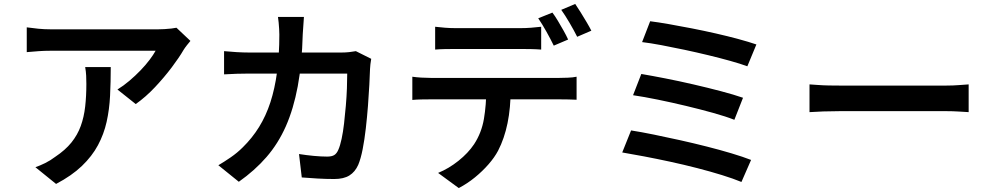

<svg xmlns="http://www.w3.org/2000/svg" viewBox="-20 -884 5040 976"><path d="M948 -676Q941 -668 930 -654Q919 -640 913 -630Q891 -592 853 -541.5Q815 -491 768 -441Q721 -391 670 -355L577 -429Q608 -448 638 -473.5Q668 -499 694.5 -526.5Q721 -554 740.5 -580Q760 -606 771 -626Q757 -626 724.5 -626Q692 -626 647.5 -626Q603 -626 552 -626Q501 -626 450.5 -626Q400 -626 356 -626Q312 -626 280 -626Q248 -626 236 -626Q205 -626 177.5 -624Q150 -622 116 -619V-745Q144 -741 174.5 -738Q205 -735 236 -735Q248 -735 281 -735Q314 -735 360 -735Q406 -735 459 -735Q512 -735 564.5 -735Q617 -735 662.5 -735Q708 -735 740.5 -735Q773 -735 785 -735Q798 -735 816 -736Q834 -737 851.5 -739Q869 -741 877 -743ZM543 -543Q543 -467 539.5 -397Q536 -327 522 -264.5Q508 -202 478 -146Q448 -90 396.5 -40.5Q345 9 265 51L160 -34Q183 -42 209.5 -55Q236 -68 261 -87Q312 -121 343 -159.5Q374 -198 390.5 -243.5Q407 -289 413 -342.5Q419 -396 419 -457Q419 -479 418 -499.5Q417 -520 413 -543Z M1525 -798Q1524 -780 1522 -754.5Q1520 -729 1519 -711Q1515 -560 1493.5 -445Q1472 -330 1433 -242Q1394 -154 1334.5 -85.5Q1275 -17 1194 40L1090 -44Q1119 -61 1152.5 -84Q1186 -107 1214 -135Q1262 -182 1297 -238.5Q1332 -295 1354.5 -364Q1377 -433 1388.5 -518.5Q1400 -604 1400 -708Q1400 -720 1399 -736.5Q1398 -753 1396.5 -769.5Q1395 -786 1393 -798ZM1867 -585Q1865 -573 1863 -558Q1861 -543 1861 -534Q1860 -503 1857.5 -453.5Q1855 -404 1850.5 -346Q1846 -288 1839.5 -231Q1833 -174 1823.5 -125.5Q1814 -77 1801 -46Q1785 -10 1756 8Q1727 26 1679 26Q1637 26 1594 23.5Q1551 21 1514 18L1500 -101Q1538 -95 1575.5 -91.5Q1613 -88 1643 -88Q1667 -88 1679.5 -96Q1692 -104 1700 -123Q1709 -143 1716.5 -178Q1724 -213 1729 -256.5Q1734 -300 1738 -346.5Q1742 -393 1743.5 -435Q1745 -477 1745 -510H1246Q1219 -510 1184 -509Q1149 -508 1119 -506V-624Q1149 -621 1183 -619Q1217 -617 1245 -617H1717Q1736 -617 1754.5 -619Q1773 -621 1789 -624Z M2192 -748Q2216 -745 2243 -743Q2270 -741 2294 -741Q2313 -741 2347 -741Q2381 -741 2422 -741Q2463 -741 2503.5 -741Q2544 -741 2577 -741Q2610 -741 2627 -741Q2652 -741 2679 -743Q2706 -745 2731 -748V-632Q2706 -634 2679 -634.5Q2652 -635 2627 -635Q2610 -635 2577 -635Q2544 -635 2503.5 -635Q2463 -635 2422 -635Q2381 -635 2347 -635Q2313 -635 2295 -635Q2270 -635 2242 -634.5Q2214 -634 2192 -632ZM2076 -494Q2097 -491 2121.5 -489.5Q2146 -488 2169 -488Q2182 -488 2221 -488Q2260 -488 2315 -488Q2370 -488 2433.5 -488Q2497 -488 2560.5 -488Q2624 -488 2679.5 -488Q2735 -488 2773.5 -488Q2812 -488 2824 -488Q2840 -488 2866 -489Q2892 -490 2911 -494V-377Q2893 -378 2868.5 -378.5Q2844 -379 2824 -379Q2812 -379 2773.5 -379Q2735 -379 2679.5 -379Q2624 -379 2560.5 -379Q2497 -379 2433.5 -379Q2370 -379 2315 -379Q2260 -379 2221 -379Q2182 -379 2169 -379Q2147 -379 2121.5 -378.5Q2096 -378 2076 -376ZM2576 -432Q2576 -336 2560 -258Q2544 -180 2512 -118Q2494 -84 2463.5 -49Q2433 -14 2394.5 17.5Q2356 49 2312 72L2207 -5Q2261 -27 2310.5 -66.5Q2360 -106 2390 -151Q2428 -209 2440 -280Q2452 -351 2452 -432ZM2788 -820Q2801 -803 2816 -778Q2831 -753 2845 -728Q2859 -703 2868 -683L2795 -652Q2780 -683 2758 -722.5Q2736 -762 2716 -791ZM2904 -864Q2917 -845 2932.5 -820Q2948 -795 2962.5 -770.5Q2977 -746 2986 -728L2914 -697Q2898 -729 2875.5 -767.5Q2853 -806 2833 -834Z M3285 -776Q3325 -771 3379.5 -761.5Q3434 -752 3495.5 -740Q3557 -728 3618.5 -714Q3680 -700 3733.5 -685.5Q3787 -671 3825 -658L3779 -547Q3744 -560 3692 -574.5Q3640 -589 3580 -603.5Q3520 -618 3459 -631Q3398 -644 3342 -654.5Q3286 -665 3244 -670ZM3240 -508Q3293 -499 3362 -485.5Q3431 -472 3504.5 -455Q3578 -438 3644.5 -420.5Q3711 -403 3757 -387L3713 -275Q3670 -292 3605.5 -310Q3541 -328 3468 -345.5Q3395 -363 3324 -377.5Q3253 -392 3198 -400ZM3188 -221Q3239 -213 3303 -200Q3367 -187 3436.5 -171.5Q3506 -156 3573 -139Q3640 -122 3698.5 -104.5Q3757 -87 3798 -71L3749 41Q3708 24 3650 6Q3592 -12 3524 -29.5Q3456 -47 3386.5 -62Q3317 -77 3254 -89Q3191 -101 3143 -109Z M4095 -455Q4112 -454 4138.5 -452Q4165 -450 4194 -449.5Q4223 -449 4249 -449Q4272 -449 4308 -449Q4344 -449 4388 -449Q4432 -449 4479.5 -449Q4527 -449 4574.5 -449Q4622 -449 4664 -449Q4706 -449 4738.5 -449Q4771 -449 4790 -449Q4826 -449 4855.5 -451.5Q4885 -454 4904 -455V-314Q4887 -315 4854.5 -317Q4822 -319 4790 -319Q4772 -319 4739 -319Q4706 -319 4663.5 -319Q4621 -319 4574 -319Q4527 -319 4479.5 -319Q4432 -319 4388 -319Q4344 -319 4308 -319Q4272 -319 4249 -319Q4207 -319 4164.5 -317.5Q4122 -316 4095 -314Z"/></svg>

Font: Noto Sans SC Thin SemiBold
Style: Regular
Weight: 600
Version: Version 2.004-H2;hotconv 1.0.118;makeotfexe 2.5.65603